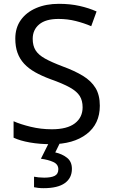

<svg xmlns="http://www.w3.org/2000/svg" viewBox="-20 -744 589 1004"><path d="M502 -191Q502 -96 433 -43Q364 10 247 10Q187 10 136 1Q85 -8 51 -24V-110Q87 -94 140.5 -81Q194 -68 251 -68Q331 -68 371.5 -99Q412 -130 412 -183Q412 -218 397 -242Q382 -266 345.5 -286.5Q309 -307 244 -330Q198 -347 163.5 -366.5Q129 -386 106 -411Q83 -436 71.5 -468Q60 -500 60 -542Q60 -599 89 -639.5Q118 -680 169.5 -702Q221 -724 288 -724Q347 -724 396 -713Q445 -702 485 -684L457 -607Q420 -623 376.5 -634Q333 -645 286 -645Q219 -645 185 -616.5Q151 -588 151 -541Q151 -505 166 -481Q181 -457 215 -438Q249 -419 307 -397Q370 -374 413.5 -347.5Q457 -321 479.5 -284Q502 -247 502 -191ZM356 139Q356 187 319 213.5Q282 240 208 240Q193 240 179.5 238.5Q166 237 158 235V180Q167 182 182 183.5Q197 185 211 185Q247 185 266 175.5Q285 166 285 141Q285 115 258.5 103Q232 91 194 86L237 0H295L269 53Q305 61 330.5 81Q356 101 356 139Z"/></svg>

Font: Noto Sans NKo Unjoined
Style: Regular
Weight: 400
Designer: Monotype Design Team
Foundry: Monotype Imaging Inc.
Version: Version 2.004